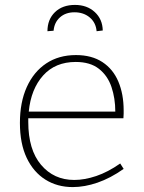

<svg xmlns="http://www.w3.org/2000/svg" viewBox="-20 -754 586 781"><path d="M276 7Q213 7 164.5 -23.5Q116 -54 88.5 -112Q61 -170 61 -254Q61 -338 89 -400Q117 -462 168 -496Q219 -530 289 -530Q353 -530 396.5 -501.5Q440 -473 461.5 -422Q483 -371 483 -305Q483 -299 483 -291.5Q483 -284 482 -273H95Q95 -266 95 -258Q95 -145 147 -83.5Q199 -22 282 -22Q324 -22 371.5 -38Q419 -54 469 -89L483 -67Q429 -29 376.5 -11Q324 7 276 7ZM288 -502Q205 -502 155.5 -447Q106 -392 97 -300H449Q449 -354 433.5 -400Q418 -446 382.5 -474Q347 -502 288 -502ZM285 -734Q334 -734 365.5 -705Q397 -676 398 -630L373 -627Q370 -662 345 -683Q320 -704 283 -704Q247 -704 224 -683.5Q201 -663 198 -629L173 -627Q173 -675 203.5 -704.5Q234 -734 285 -734Z"/></svg>

Font: Bitter ExtraLight
Style: Regular
Weight: 200
Designer: Sol Matas, and Bitter project Authors
Foundry: Sol Matas
Version: Version 2.001